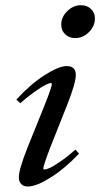

<svg xmlns="http://www.w3.org/2000/svg" viewBox="-20 -695 379 727"><path d="M264.6 -550.8Q241.7 -550.8 226.8 -565.2Q211.9 -579.6 211.9 -601.6Q211.9 -630.9 234.9 -653.1Q257.8 -675.3 286.1 -675.3Q309.6 -675.3 324.5 -661.1Q339.4 -647 339.4 -625Q339.4 -596.2 316.9 -573.5Q294.4 -550.8 264.6 -550.8ZM85.4 11.2Q69.3 11.2 60.3 2Q51.3 -7.3 51.3 -23.9Q51.3 -53.2 84 -135.7L149.4 -297.9Q176.3 -365.7 176.3 -376.5Q176.3 -380.4 171.9 -380.4Q166 -380.4 152.6 -373.8Q139.2 -367.2 113 -348.9Q86.9 -330.6 56.6 -304.2L42 -317.9Q93.3 -374.5 147.7 -409.7Q202.1 -444.8 232.4 -444.8Q267.1 -444.8 267.1 -411.1Q267.1 -381.3 234.9 -299.3L169.4 -134.3Q144 -67.4 144 -57.1Q144 -53.2 147.9 -53.2Q154.3 -53.2 167.2 -58.6Q180.2 -64 207 -82.3Q233.9 -100.6 265.6 -128.4L279.3 -113.3Q225.1 -56.2 171.1 -22.5Q117.2 11.2 85.4 11.2Z"/></svg>

Font: Elstob Medium
Style: Italic
Weight: 500
Italic angle: -20°
Designer: Peter S. Baker
Version: Version 1.015